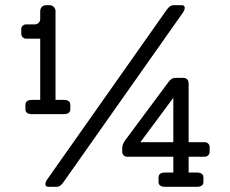

<svg xmlns="http://www.w3.org/2000/svg" viewBox="-20 -720 886 740"><path d="M251 -299Q251 -280 225 -280H104Q78 -280 78 -299V-316Q78 -335 104 -335H135V-571H81Q73 -571 67.5 -576.5Q62 -582 62 -590V-608Q62 -616 67.5 -621Q73 -626 81 -626H114Q123 -626 129 -632Q135 -638 135 -648V-677Q135 -687 141.5 -693.5Q148 -700 158 -700H172Q181 -700 187.5 -693Q194 -686 194 -677V-335H225Q251 -335 251 -316ZM692 -690Q692 -681 684 -670L224 -17Q212 0 199 0H167Q155 0 155 -10Q155 -19 163 -30L623 -683Q635 -700 648 -700H680Q692 -700 692 -690ZM769 -172Q777 -172 782.5 -166.5Q788 -161 788 -153V-135Q788 -127 782.5 -121.5Q777 -116 769 -116H707V-55H738Q764 -55 764 -36V-19Q764 0 738 0H617Q591 0 591 -19V-36Q591 -55 617 -55H648V-116H470Q462 -116 456.5 -121.5Q451 -127 451 -135V-148Q451 -164 463 -180L631 -406Q642 -420 656 -420H685Q707 -420 707 -397V-172ZM521 -172H648V-343Z"/></svg>

Font: Solway Light
Style: Regular
Weight: 300
Designer: Mariya V. Pigoulevskaya
Foundry: The Northern Block Ltd.
Version: Version 1.000;hotconv 1.0.109;makeotfexe 2.5.65596